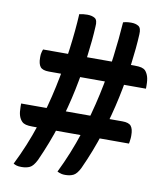

<svg xmlns="http://www.w3.org/2000/svg" viewBox="-83 -790 766 879"><g transform="rotate(10 300.0 -350.0)"><path d="M215 -716Q224 -718 233.5 -719Q243 -720 252 -720Q274 -720 287.5 -711.5Q301 -703 298 -672Q295 -610 285 -534Q275 -458 257.5 -373Q240 -288 212 -200Q184 -112 145 -26Q130 4 114 11.5Q98 19 76 19Q61 19 53 16.5Q45 14 38 10Q85 -84 116.5 -180.5Q148 -277 168 -371Q188 -465 199.5 -552.5Q211 -640 215 -716ZM419 -714Q425 -716 431 -717Q437 -718 443 -718.5Q449 -719 456 -719Q477 -719 490.5 -710.5Q504 -702 502 -672Q499 -610 489 -533.5Q479 -457 461 -372.5Q443 -288 415 -199.5Q387 -111 347 -24Q333 4 317.5 12Q302 20 279 20Q269 20 262.5 18.5Q256 17 251 15Q246 13 242 11Q288 -83 319.5 -180Q351 -277 371.5 -371Q392 -465 403 -552Q414 -639 419 -714ZM575 -433H124Q94 -433 83.5 -446.5Q73 -460 73 -488Q73 -492 73 -496Q73 -500 73.5 -504Q74 -508 75 -512Q76 -516 77 -520Q78 -524 80 -528H505Q526 -528 537.5 -525Q549 -522 556 -515Q565 -505 570 -489.5Q575 -474 575 -448Q575 -447 575 -445.5Q575 -444 575 -442Q575 -440 575 -438.5Q575 -437 575 -436Q575 -435 575 -433ZM24 -267H495Q525 -267 535.5 -253.5Q546 -240 546 -212Q546 -208 546 -204Q546 -200 545.5 -196Q545 -192 544.5 -188Q544 -184 543.5 -180Q543 -176 542 -172H94Q74 -172 62.5 -175Q51 -178 44 -185Q34 -195 29 -210.5Q24 -226 24 -252Q24 -253 24 -254.5Q24 -256 24 -258Q24 -260 24 -261.5Q24 -263 24 -264Q24 -265 24 -267Z"/></g></svg>

Font: Recursive Casual Medium
Style: Regular
Weight: 500
Version: Version 1.047